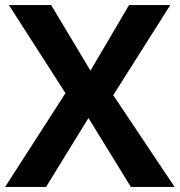

<svg xmlns="http://www.w3.org/2000/svg" viewBox="-20 -734 706 754"><path d="M665.6 0H493.8L327.4 -270.7L161 0H0.1L237.1 -368.1L15.1 -714H181L335.3 -456.6L486.7 -714H648.6L424.7 -360.2Z"/></svg>

Font: Noto Sans Hebrew
Style: Regular
Weight: 400
Designer: Monotype Design Team
Foundry: Monotype Imaging Inc.
Version: Version 2.003;January 10, 2023;FontCreator 14.0.0.2877 64-bi